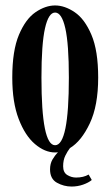

<svg xmlns="http://www.w3.org/2000/svg" viewBox="-20 -548 406 704"><path d="M182 11Q144.5 11 108.2 -19.8Q72 -50.5 48.5 -111.8Q25 -173 25 -263.5Q25 -362.5 49.5 -420.5Q74 -478.5 110.2 -503.2Q146.5 -528 182 -528Q217.5 -528 254 -503.2Q290.5 -478.5 315.2 -420.5Q340 -362.5 340 -263.5Q340 -160.5 309.2 -95.5Q278.5 -30.5 236.5 -5Q227.5 6.5 219.5 22.8Q211.5 39 211.5 61.5Q211.5 84.5 226.8 93.8Q242 103 259 103Q286 103 305 92L316.5 112Q304.5 122 284.5 129Q264.5 136 242.5 136Q214 136 188.8 122Q163.5 108 163.5 73Q163.5 52.5 172.2 37.2Q181 22 192.5 10.5Q187.5 11 182 11ZM182 -15.5Q232.5 -15.5 232.5 -263.5Q232.5 -386.5 219.5 -444.2Q206.5 -502 182 -502Q158 -502 145 -444.2Q132 -386.5 132 -263.5Q132 -15.5 182 -15.5Z"/></svg>

Font: Imbue 50pt SemiBold
Style: Regular
Weight: 600
Designer: Tyler Finck
Foundry: Etcetera Type Company
Version: Version 1.102; ttfautohint (v1.8.3)